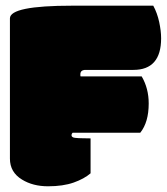

<svg xmlns="http://www.w3.org/2000/svg" viewBox="-20 -650 590 679"><path d="M300.3 -160.6V-37.1Q277.8 -17.6 240.5 -4.4Q203.1 8.8 149.7 8.8Q96.2 8.8 57.6 -15.1Q15.1 -41 15.1 -88.9V-585Q15.1 -629.9 235.4 -629.9H522Q536.1 -604 543 -572Q549.8 -540 549.8 -514.6Q549.8 -402.8 451.7 -402.8H282.7Q264.2 -402.8 264.2 -387.2V-383.8Q264.2 -380.9 265.1 -379.9H481Q505.9 -337.4 505.9 -284.2Q505.9 -217.8 476.1 -180.7H236.8Q232.9 -176.8 232.9 -171.9Q232.9 -164.1 244.9 -162.6Q256.8 -161.1 272 -161.1Q287.1 -161.1 300.3 -160.6Z"/></svg>

Font: Modak
Style: Regular
Weight: 400
Version: Version 1.036;PS Version 1.000;hotconv 1.0.79;makeotf.lib2.5